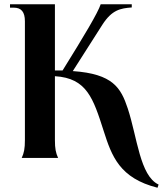

<svg xmlns="http://www.w3.org/2000/svg" viewBox="-20 -742 765 902"><path d="M238 -84V-384C388 -375 418 -280 467 -127C505 -8 542 95 720 140L725 125C637 84 625 -97 580 -233C548 -329 511 -395 322 -408L461 -626C506 -696 546 -703 599 -707V-722H453C440 -682 376 -575 274 -411H238V-722H27V-706H45C80 -706 97 -686 97 -642V-84C97 -44 93 -24 82 0H253C242 -24 238 -44 238 -84Z"/></svg>

Font: Sinistre
Style: Bold
Weight: 700
Designer: Jules Durand
Foundry: Collletttivo
Version: Version 69.420;Glyphs 3.2 (3217)